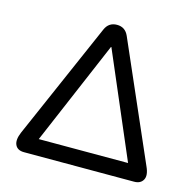

<svg xmlns="http://www.w3.org/2000/svg" viewBox="-103 -812 940 920"><g transform="rotate(15 367.0 -352.5)"><path d="M94 0Q61 0 50 -23.5Q39 -47 56 -87L309 -666Q326 -705 367 -705Q408 -705 425 -666L678 -87Q697 -46 684.5 -23Q672 0 640 0ZM366 -595 146 -79H589L368 -595Z"/></g></svg>

Font: Chiron GoRound TC
Style: Regular
Weight: 400
Designer: Ryoko NISHIZUKA 西塚涼子 (kana, bopomofo & ideographs); Paul D. Hunt (Latin, Greek & Cyrillic); Sandoll Communications 산돌커뮤니
Foundry: Adobe
Version: Version 1.000;hotconv 1.1.1;makeotfexe 2.6.0